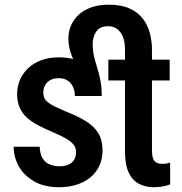

<svg xmlns="http://www.w3.org/2000/svg" viewBox="-20 -780 768 810"><path d="M409.2 -375H352.1Q336.4 -427.7 316.9 -468.3Q297.4 -508.8 283 -544.2Q268.6 -579.6 268.6 -617.2Q268.6 -647 279.8 -672.9Q291 -698.7 312.7 -718.5Q334.5 -738.3 366.2 -749.3Q397.9 -760.3 438.5 -760.3Q492.2 -760.3 527.8 -743.7Q563.5 -727.1 583.7 -699.7Q604 -672.4 612.5 -638.7Q621.1 -605 621.1 -571.3H507.3Q507.3 -603.5 498.3 -625.2Q489.3 -647 473.4 -658.2Q457.5 -669.4 436.5 -669.4Q401.4 -669.4 386.2 -647.2Q371.1 -625 371.1 -594.2Q371.1 -565.4 377 -541.3Q382.8 -517.1 390.4 -493.2Q397.9 -469.2 403.6 -440.7Q409.2 -412.1 409.2 -375ZM695.8 -528.3V-440.4H437V-528.3ZM507.3 -571.3H621.1V-147.5Q621.1 -123 626.2 -110.4Q631.3 -97.7 641.4 -93.3Q651.4 -88.9 664.6 -88.9Q674.3 -88.9 683.8 -90.6Q693.4 -92.3 697.8 -93.8V-2Q684.6 2.9 668.2 6.3Q651.9 9.8 628.4 9.8Q593.8 9.8 566.2 -4.6Q538.6 -19 522.9 -52Q507.3 -85 507.3 -139.6ZM300.8 -138.7Q300.8 -155.3 291.3 -168.5Q281.7 -181.6 260.7 -194.3Q239.7 -207 204.6 -221.7Q168.5 -236.8 139.9 -252Q111.3 -267.1 91.8 -285.4Q72.3 -303.7 62.3 -327.6Q52.2 -351.6 52.2 -383.3Q52.2 -416 64.5 -443.8Q76.7 -471.7 99.4 -492.9Q122.1 -514.2 154.5 -526.1Q187 -538.1 227.5 -538.1Q284.2 -538.1 325 -517.3Q365.7 -496.6 387.5 -459.7Q409.2 -422.9 409.2 -375H295.9Q295.9 -396 288.3 -412.8Q280.8 -429.7 265.6 -439.9Q250.5 -450.2 227.5 -450.2Q206.1 -450.2 191.7 -441.9Q177.2 -433.6 169.9 -419.7Q162.6 -405.8 162.6 -388.2Q162.6 -376 167 -366.7Q171.4 -357.4 181.6 -348.9Q191.9 -340.3 209.5 -331.5Q227.1 -322.8 253.4 -311.5Q306.6 -291 342 -269Q377.4 -247.1 395 -217.8Q412.6 -188.5 412.6 -145Q412.6 -109.9 399.7 -81.5Q386.7 -53.2 362.5 -32.7Q338.4 -12.2 304.4 -1.2Q270.5 9.8 228.5 9.8Q166.5 9.8 123.8 -14.9Q81.1 -39.6 59.3 -78.6Q37.6 -117.7 37.6 -161.1H147.5Q148.9 -128.4 160.6 -110.6Q172.4 -92.8 190.9 -85.7Q209.5 -78.6 230 -78.6Q253.9 -78.6 269.5 -85.7Q285.2 -92.8 293 -106.2Q300.8 -119.6 300.8 -138.7Z"/></svg>

Font: Roboto Condensed Medium
Style: Regular
Weight: 500
Designer: Christian Robertson
Foundry: Google
Version: Version 3.0